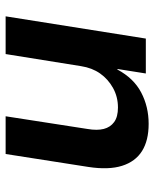

<svg xmlns="http://www.w3.org/2000/svg" viewBox="47 -595 548 682"><g transform="rotate(90 321.0 -254.0)"><path d="M38 0 117 -498H241L225 -397H227Q258 -455 308.5 -481.5Q359 -508 420 -508Q479 -508 516.5 -484.5Q554 -461 569 -413.5Q584 -366 573 -294L527 0H393L438 -290Q444 -325 438 -348.5Q432 -372 413.5 -385.5Q395 -399 362 -399Q324 -399 292.5 -381.5Q261 -364 241 -335.5Q221 -307 215 -268L172 0Z"/></g></svg>

Font: Nunito Sans 8pt
Style: Bold Italic
Weight: 700
Italic angle: -9°
Version: Version 3.101;gftools[0.9.27]